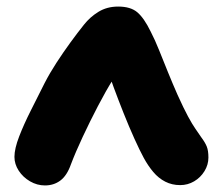

<svg xmlns="http://www.w3.org/2000/svg" viewBox="-20 -553 664 585"><path d="M117 12Q93 12 71.5 -0.5Q50 -13 37 -33Q24 -53 24 -75Q24 -100 38.5 -137.5Q53 -175 74.5 -217.5Q96 -260 116 -300Q132 -331 152.5 -362.5Q173 -394 194.5 -423.5Q216 -453 236 -478Q254 -501 280 -517Q306 -533 340 -533Q378 -533 398.5 -515.5Q419 -498 439 -457Q452 -432 465 -399.5Q478 -367 492 -332.5Q506 -298 521 -264Q540 -222 553 -198Q566 -174 575.5 -160.5Q585 -147 593 -135Q605 -119 610 -106.5Q615 -94 615 -73Q615 -51 603 -31.5Q591 -12 571.5 -0.5Q552 11 529 11Q504 11 483.5 0.5Q463 -10 447 -29Q431 -48 418 -72Q406 -94 389.5 -130.5Q373 -167 356.5 -208.5Q340 -250 326 -288Q312 -326 305 -351L360 -360Q347 -347 325 -312Q303 -277 278.5 -230Q254 -183 232 -136Q210 -89 196 -52Q184 -18 164 -3Q144 12 117 12Z"/></svg>

Font: Shantell Sans ExtraBold
Style: Regular
Weight: 800
Designer: Stephen Nixon, Anya Danilova, Shantell Martin
Foundry: Arrow Type
Version: Version 1.011;[c5ecc13dd]